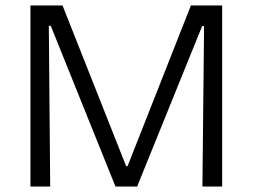

<svg xmlns="http://www.w3.org/2000/svg" viewBox="-20 -680 921 700"><path d="M91 0V-660H208L440 -74H445L676 -660H790V0H718L724 -585H717L480 0H401L165 -586H158L163 0Z"/></svg>

Font: Bricolage Grotesque 12pt Light
Style: Regular
Weight: 300
Designer: Mathieu Triay
Foundry: Atelier Triay
Version: Version 1.001; ttfautohint (v1.8.4.7-5d5b);gftools[0.9.33.de